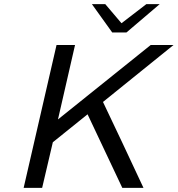

<svg xmlns="http://www.w3.org/2000/svg" viewBox="-20 -914 864 934"><path d="M427 -894H492L571 -801L692 -894H757L595 -756H526ZM95 0 255 -695H345L262 -333L713 -695H824L481 -418L574 -222Q613 -139 678 0H575L406 -358L237 -222L185 0Z"/></svg>

Font: Coval
Style: Book Italic
Weight: 350
Foundry: Context Ltd
Version: Version 001.000